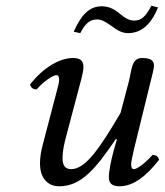

<svg xmlns="http://www.w3.org/2000/svg" viewBox="-20 -642 577 672"><path d="M506 -352C510 -370 519 -400 519 -412C519 -429 509 -439 477 -439C439 -439 441 -395 431 -357L402 -247C328 -121 279 -50 229 -50C211 -50 199 -60 199 -87C199 -103 201 -124 208 -151L251 -314C259 -346 272 -387 272 -406C272 -425 266 -439 236 -439C188 -439 131 -405 85 -346C88 -337 94 -329 108 -329C134 -359 167 -379 177 -379C184 -379 187 -374 187 -362C187 -353 181 -331 174 -305L130 -137C123 -111 120 -89 120 -70C120 -13 152 10 187 10C265 10 315 -52 386 -156L389 -154L378 -115C369 -83 361 -42 361 -23C361 -4 368 10 398 10C446 10 491 -24 537 -83C534 -92 528 -100 514 -100C488 -70 459 -50 449 -50C442 -50 439 -55 439 -67C439 -76 444 -98 450 -124ZM450 -570C431 -570 416 -580 402 -592C385 -606 366 -620 336 -620C293 -620 264 -590 238 -531L261 -526C278 -559 294 -574 320 -574C337 -574 353 -563 369 -552C387 -538 406 -526 428 -526C474 -526 509 -556 533 -616L510 -622C488 -580 472 -570 450 -570Z"/></svg>

Font: Libertinus Serif
Style: Italic
Weight: 400
Italic angle: -12°
Designer: Philipp H. Poll, Khaled Hosny
Foundry: Caleb Maclennan
Version: Version 7.050;RELEASE